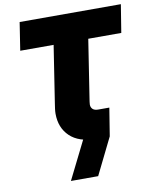

<svg xmlns="http://www.w3.org/2000/svg" viewBox="-97 -772 839 1048"><g transform="rotate(-10 323.0 -248.5)"><path d="M210 203 330 -38 464 -32 461 0 361 203ZM384 0Q290 0 240.5 -47.5Q191 -95 191 -173Q191 -186 193 -200.5Q195 -215 197 -228L246 -545H61L85 -700H646L621 -545H438L388 -222Q387 -214 385.5 -205.5Q384 -197 384 -190Q384 -174 394 -164.5Q404 -155 424 -155H486L461 0Z"/></g></svg>

Font: MuseoModerno ExtraBold
Style: Italic
Weight: 800
Italic angle: -9°
Designer: Pablo Cosgaya, Héctor Gatti, Marcela Romero, and the Authors of The MuseoModerno Project.
Foundry: Omnibus-Type Team
Version: Version 1.003